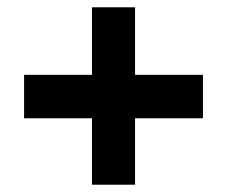

<svg xmlns="http://www.w3.org/2000/svg" viewBox="-20 -617 623 526"><path d="M350 -412H536V-293H350V-111H232V-293H46V-412H232V-597H350Z"/></svg>

Font: Noto Sans Symbols ExtraBold
Style: Regular
Weight: 800
Version: Version 2.002